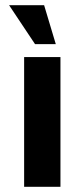

<svg xmlns="http://www.w3.org/2000/svg" viewBox="-20 -720 323 740"><path d="M115 -550 15 -700H150L195 -550ZM73 0V-500H213V0Z"/></svg>

Font: Scada
Style: Bold
Weight: 700
Designer: Jovanny Lemonad
Foundry: Jovanny Lemonad
Version: Version 4.100;PS 004.100;hotconv 1.0.88;makeotf.lib2.5.64775